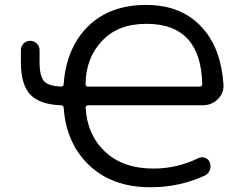

<svg xmlns="http://www.w3.org/2000/svg" viewBox="-20 -785 1040 794"><path d="M232.4 -426.8Q242.2 -426.8 243.2 -436.5Q253.9 -585 341.8 -673.8Q432.6 -764.6 584 -764.6Q735.4 -764.6 820.3 -666Q894.5 -581.1 904.3 -434.6Q904.3 -431.6 904.3 -428.7Q904.3 -397.5 879.9 -374Q854.5 -349.6 817.4 -349.6H343.8Q339.8 -349.6 336.9 -346.7Q334 -343.8 334 -339.8Q340.8 -227.5 413.1 -159.2Q487.3 -87.9 615.2 -87.9Q711.9 -87.9 799.8 -130.9Q813.5 -137.7 828.1 -132.3Q842.8 -127 847.7 -113.3Q850.6 -104.5 850.6 -96.7Q850.6 -88.9 847.7 -81.1Q841.8 -65.4 826.2 -58.6Q721.7 -10.7 604.5 -10.7Q602.5 -10.7 600.6 -10.7Q443.4 -10.7 346.7 -103.5Q253.9 -193.4 243.2 -339.8Q242.2 -349.6 232.4 -349.6Q148.4 -352.5 108.4 -390.6Q66.4 -431.6 66.4 -527.3V-578.1Q66.4 -593.8 77.6 -605Q88.9 -616.2 105 -616.2Q121.1 -616.2 132.3 -605Q143.6 -593.8 143.6 -578.1V-528.3Q143.6 -466.8 165 -446.3Q182.6 -429.7 232.4 -426.8ZM334 -435.5Q334 -432.6 336.9 -429.7Q339.8 -426.8 343.8 -426.8H806.6Q810.5 -426.8 813.5 -429.7Q816.4 -432.6 816.4 -436.5Q816.4 -436.5 816.4 -436.5Q813.5 -559.6 758.8 -621.1Q701.2 -686.5 585.9 -686.5Q468.8 -686.5 403.3 -617.2Q334 -544.9 334 -435.5Z"/></svg>

Font: Rounded-X Mgen+ 1mn regular
Style: Regular
Weight: 400
Designer: [Source Han Sans]
Ryoko NISHIZUKA  (kana & ideographs); Paul D. Hunt (Latin, Greek & Cyrillic); Wenlong ZHANG  (bopomofo
Version: Version 1.059.20150602